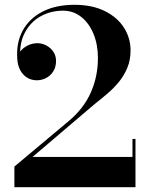

<svg xmlns="http://www.w3.org/2000/svg" viewBox="-20 -780 620 800"><path d="M40 0V-86L265 -274.5Q328 -326.5 358 -393.8Q388 -461 388 -538Q388 -594 369.8 -638.5Q351.5 -683 318.8 -709.2Q286 -735.5 243 -735.5Q190.5 -735.5 148.2 -711.5Q106 -687.5 82.8 -642.5Q59.5 -597.5 64.5 -534.5H53Q53 -551.5 65 -566.5Q77 -581.5 96 -590.8Q115 -600 136 -600Q155.5 -600 173.2 -590.5Q191 -581 202.2 -564.5Q213.5 -548 213.5 -526Q213.5 -501.5 202.5 -483.5Q191.5 -465.5 173.2 -455.5Q155 -445.5 133 -445.5Q111 -445.5 93 -456.5Q75 -467.5 64.2 -487.8Q53.5 -508 52 -534.5Q47 -602 74.8 -652.8Q102.5 -703.5 157.8 -731.8Q213 -760 290 -760Q364 -760 416.5 -734Q469 -708 496.5 -664.8Q524 -621.5 524 -570Q524 -529.5 510.2 -496.8Q496.5 -464 474.5 -437.5Q452.5 -411 426.2 -388.8Q400 -366.5 374.5 -346.5L115.5 -126H532V-201H544.5V0Z"/></svg>

Font: Bodoni Moda 18pt SemiBold
Style: Regular
Weight: 600
Designer: Owen Earl
Foundry: indestructible type
Version: Version 2.005